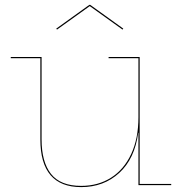

<svg xmlns="http://www.w3.org/2000/svg" viewBox="-20 -757 750 785"><path d="M680 -5V0H546V-214H545Q531 -108 467.5 -50Q404 8 312 8Q145 8 145 -187V-519H24V-524H150V-187Q150 -95 188.5 -46Q227 3 312 3Q381 3 434 -30.5Q487 -64 516.5 -127.5Q546 -191 546 -278V-519H424V-524H551V-5ZM484 -640 481 -636 347 -732 213 -636 210 -640 345 -737H349Z"/></svg>

Font: Hepta Slab Hairline
Style: Regular
Weight: 400
Designer: Michael LaGattuta
Foundry: Michael LaGattuta
Version: Version 1.100; ttfautohint (v1.8) -l 8 -r 50 -G 200 -x 14 -D